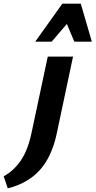

<svg xmlns="http://www.w3.org/2000/svg" viewBox="-147 -731 518 1041"><path d="M24 -11 112 -424H249L160 -4Q133 121 67.5 192.5Q2 264 -105 290L-127 225Q-71 194 -33 137.5Q5 81 24 -11ZM44 -505 191 -711H291L248 -639L133 -505ZM256 -505 200 -638 191 -711H291L351 -505Z"/></svg>

Font: Ysabeau Infant ExtraBold
Style: Italic
Weight: 800
Italic angle: -12°
Designer: Christian Thalmann (Catharsis Fonts)
Version: Version 2.001;gftools[0.9.30]; featfreeze: ss01,ss02,lnum